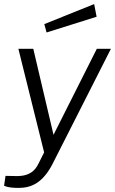

<svg xmlns="http://www.w3.org/2000/svg" viewBox="-24 -755 563 940"><path d="M437 -735 193 -637 204 -596 449 -673ZM67 165C132 165 185 138 231 52L519 -516H450L238 -95L139 -516H66L192 -9L164 47C149 77 124 108 56 107L3 106L-4 154C-4 154 11 165 67 165Z"/></svg>

Font: United Sans Light
Style: Italic
Weight: 300
Italic angle: -8°
Designer: Pablo Impallari, Rodrigo Fuenzalida (Modified by Dan O. Williams)
Version: Version 1.000;PS 001.000;hotconv 1.0.88;makeotf.lib2.5.64775